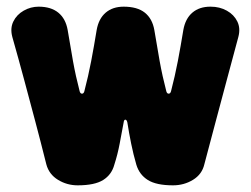

<svg xmlns="http://www.w3.org/2000/svg" viewBox="-20 -539 752 576"><path d="M213 17Q181 17 154 0.5Q127 -16 119 -46Q102 -114 85.5 -176Q69 -238 52.5 -299.5Q36 -361 17 -428Q10 -454 20 -474.5Q30 -495 51 -507Q72 -519 96 -519Q133 -519 155 -501Q177 -483 183 -449Q191 -400 199 -355.5Q207 -311 219 -265Q221 -258 226 -258Q231 -258 233 -265Q245 -311 253.5 -355.5Q262 -400 270 -449Q276 -483 297 -501Q318 -519 351 -519Q392 -519 414.5 -501Q437 -483 443 -449Q451 -400 459 -355.5Q467 -311 479 -265Q481 -258 486 -258Q491 -258 493 -265Q505 -311 513.5 -355.5Q522 -400 530 -449Q536 -483 557 -501Q578 -519 611 -519H612Q639 -519 660.5 -507Q682 -495 692 -474.5Q702 -454 695 -428Q677 -361 660.5 -299.5Q644 -238 627.5 -176Q611 -114 593 -46Q586 -16 559 0.5Q532 17 499 17Q449 17 423.5 1Q398 -15 389 -45Q380 -76 373.5 -108Q367 -140 362 -172Q360 -180 356 -180Q352 -180 351 -172Q345 -140 339 -108Q333 -76 323 -45Q315 -15 289.5 1Q264 17 213 17Z"/></svg>

Font: Winky Sans
Style: Bold
Weight: 700
Designer: Simon Atzbach
Foundry: typofactur
Version: Version 1.205